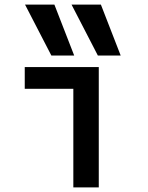

<svg xmlns="http://www.w3.org/2000/svg" viewBox="-20 -810 640 830"><path d="M297 0V-426H87V-520H407V0ZM202 -570 88.3 -790H215.2L300.7 -570ZM403 -570 289.3 -790H416.2L501.7 -570Z"/></svg>

Font: M PLUS Code Latin 60 Medium
Style: Regular
Weight: 500
Width: 7
Monospace: yes
Designer: Coji Morishita
Foundry: UNDERFOREST DESIGN
Version: Version 1.005; ttfautohint (v1.8.3)